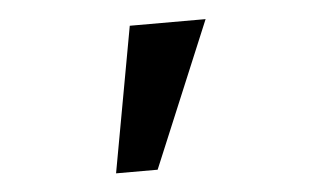

<svg xmlns="http://www.w3.org/2000/svg" viewBox="-33 -199 667 391"><g transform="rotate(-5 300.0 -3.5)"><path d="M190 145H275L399 -152H244Z"/></g></svg>

Font: IBM Plex Mono Medm
Style: Regular
Weight: 500
Monospace: yes
Designer: Mike Abbink, Paul van der Laan, Pieter van Rosmalen
Foundry: Bold Monday
Version: Version 2.004